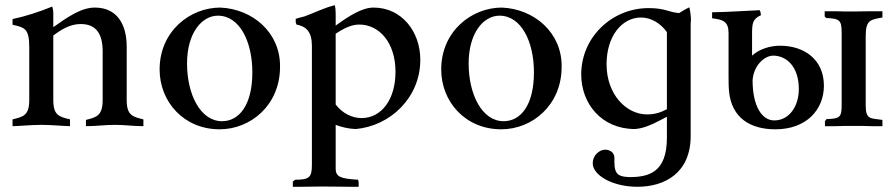

<svg xmlns="http://www.w3.org/2000/svg" viewBox="-20 -483 3428 735"><path d="M465 -304C465 -393 426 -454 343 -454C290 -454 238 -417 184 -379V-433C184 -443 182 -451 180 -458C129 -437 79 -421 28 -410V-388C78 -378 92 -370 92 -300V-100C92 -40 68 -36 28 -26V0C48 0 99 -5 139 -5C179 -5 228 0 248 0V-26C208 -36 184 -40 184 -100V-347C216 -371 249 -391 289 -391C347 -391 373 -355 373 -286V-100C373 -40 349 -34 309 -24V0C349 0 380 -5 420 -5C460 -5 489 0 529 0V-26C489 -36 465 -40 465 -100Z M823 -454C708 -454 591 -364 591 -217C591 -94 683 12 821 12C939 12 1052 -80 1052 -227C1054 -358 947 -449 823 -454ZM814 -423C898 -423 946 -323 946 -206C946 -80 895 -19 830 -19C747 -19 696 -122 696 -240C696 -357 753 -423 814 -423Z M1265 -385V-430C1265 -443 1264 -454 1262 -463C1222 -454 1187 -435 1145 -420C1134 -417 1124 -415 1112 -411V-398L1115 -389C1152 -382 1174 -362 1174 -307V148C1174 197 1163 205 1110 205L1101 212V232H1137C1165 232 1180 231 1212 231C1258 231 1281 232 1319 232H1353V215L1351 205C1279 201 1267 192 1265 165V-5C1287 3 1312 10 1342 11C1474 -1 1589 -109 1589 -254C1589 -362 1518 -454 1410 -454C1366 -454 1316 -422 1265 -385ZM1265 -354C1294 -373 1324 -389 1355 -389C1432 -389 1494 -320 1494 -208C1494 -103 1441 -31 1364 -31C1327 -31 1290 -50 1265 -83Z M1901 -454C1786 -454 1669 -364 1669 -217C1669 -94 1761 12 1899 12C2017 12 2130 -80 2130 -227C2132 -358 2025 -449 1901 -454ZM1892 -423C1976 -423 2024 -323 2024 -206C2024 -80 1973 -19 1908 -19C1825 -19 1774 -122 1774 -240C1774 -357 1831 -423 1892 -423Z M2624 -392C2625 -404 2625 -408 2625 -413C2623 -438 2621 -446 2619 -455C2600 -446 2593 -441 2580 -433C2539 -436 2527 -452 2463 -452C2323 -452 2205 -341 2205 -198C2205 -87 2282 11 2411 11C2442 8 2468 -2 2504 -21L2533 -36V44C2533 177 2464 195 2389 195C2350 193 2332 187 2332 137V121C2332 102 2316 90 2297 90C2273 90 2249 113 2249 142C2249 187 2323 232 2420 232C2524 232 2624 180 2624 37ZM2533 -65C2509 -52 2486 -45 2457 -45C2377 -45 2302 -122 2302 -237C2302 -345 2361 -416 2434 -416C2472 -416 2509 -394 2533 -360Z M3358 0V-24C3314 -31 3294 -23 3294 -80V-345C3294 -407 3313 -408 3358 -416V-440H3317C3296 -440 3272 -439 3245 -439H3219C3205 -439 3192 -440 3177 -440H3137V-420L3143 -414C3195 -412 3202 -405 3202 -357V-85C3202 -34 3197 -29 3144 -27L3138 -19V0H3178C3191 0 3204 -1 3218 -1H3246C3274 -1 3296 -1 3317 0ZM2769 -194C2769 -172 2769 -152 2771 -132C2781 -32 2852 12 2948 12C3068 12 3134 -64 3134 -155C3134 -255 3059 -308 2966 -308C2928 -308 2886 -295 2859 -270V-351C2859 -394 2861 -410 2893 -425C2892 -434 2891 -440 2888 -444C2836 -442 2773 -437 2706 -436V-413C2747 -408 2769 -401 2769 -357ZM2861 -176C2865 -233 2907 -270 2940 -270C2990 -270 3038 -229 3038 -142C3038 -76 3001 -22 2944 -22C2897 -22 2861 -76 2861 -176Z"/></svg>

Font: Sibila
Style: Regular
Weight: 400
Designer: Stefan Peev
Foundry: Context Ltd
Version: Version 1.000